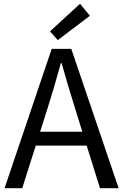

<svg xmlns="http://www.w3.org/2000/svg" viewBox="-20 -990 648 1010"><path d="M284 -779 243 -825 401 -970 453 -907ZM4 0 252 -733H355L604 0H506L436 -224H168L97 0ZM191 -297H413L378 -410Q339 -533 304 -658H300Q266 -532 227 -410Z"/></svg>

Font: Gothic Nguyen
Style: Regular
Weight: 400
Designer: MORI Takayuki
Version: Version 1.220;July 21, 2023;FontCreator 14.0.0.2814 64-bit